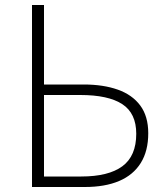

<svg xmlns="http://www.w3.org/2000/svg" viewBox="-20 -748 667 768"><path d="M108 0V-728H156V-410H315Q393 -410 451 -389.5Q509 -369 541 -326Q573 -283 573 -215Q573 -144 543 -96Q513 -48 456.5 -24Q400 0 319 0ZM156 -42H305Q414 -42 469.5 -83Q525 -124 525 -213Q525 -295 469 -331.5Q413 -368 301 -368H156Z"/></svg>

Font: Noto Sans KR ExtraLight
Style: Regular
Weight: 250
Designer: Ryoko NISHIZUKA  (kana, bopomofo & ideographs); Paul D. Hunt (Latin, Greek & Cyrillic); Sandoll Communications , Soo-you
Foundry: Adobe
Version: Version 2.004-H2;hotconv 1.0.118;makeotfexe 2.5.65603